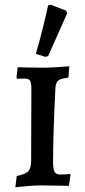

<svg xmlns="http://www.w3.org/2000/svg" viewBox="-20 -786 360 814"><path d="M51 -40Q88 -47 100 -60Q112 -73 112 -106L113 -411Q113 -436 107 -444.5Q101 -453 83 -453L53 -452L50 -458L55 -501Q73 -501 88 -500L164 -499Q187 -499 224.5 -501.5Q262 -504 274 -505L270 -457Q238 -453 227.5 -445Q217 -437 215 -414Q205 -218 205 -100Q205 -68 211.5 -57Q218 -46 238 -46Q252 -46 262.5 -47Q273 -48 276 -49L279 -44L272 2Q259 2 223.5 1Q188 0 154 0Q126 0 91 3.5Q56 7 45 8ZM132 -558Q162 -661 184 -763L195 -766L260 -741L265 -730L184 -548L172 -545Z"/></svg>

Font: Alegreya SC Medium
Style: Regular
Weight: 500
Designer: Juan Pablo del Peral
Foundry: Huerta Tipografica
Version: Version 2.007; ttfautohint (v1.6)